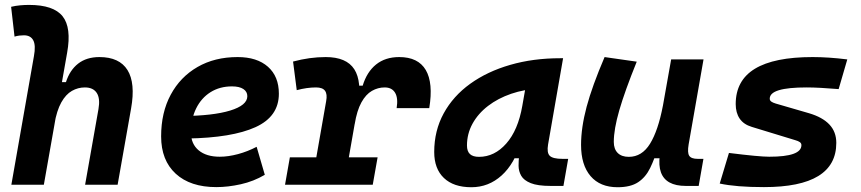

<svg xmlns="http://www.w3.org/2000/svg" viewBox="-20 -763 3556 793"><path d="M331.5 0 386.7 -312.5Q394.5 -356.4 379.6 -379.2Q364.7 -401.9 330.6 -401.9Q302.2 -401.9 277.1 -387.7Q252 -373.5 233.2 -340.1Q214.4 -306.6 204.6 -249.5L228 -423.8H252.4Q268.1 -473.1 302.7 -500.2Q337.4 -527.3 390.6 -527.3Q473.1 -527.3 506.6 -473.6Q540 -419.9 521.5 -315.4L465.8 0ZM26.9 0 120.1 -530.8Q128.4 -575.7 117.4 -596.4Q106.4 -617.2 78.6 -617.2Q69.3 -617.2 59.6 -616Q49.8 -614.7 40 -611.8L25.9 -734.9Q44.4 -739.3 63 -741Q81.5 -742.7 100.1 -742.7Q201.2 -742.7 238.5 -695.8Q275.9 -648.9 257.3 -545.4L161.1 0Z M887.7 -115.7Q922.9 -115.7 963 -126.5Q1003.1 -137.3 1040 -156.7L1073.7 -41Q1027.3 -13.7 974.5 -2Q921.7 9.8 873.5 9.8Q766 9.8 705.8 -45.5Q645.5 -100.9 645.5 -199.7Q645.5 -298.3 685.1 -371.8Q724.6 -445.3 795.7 -486.3Q866.7 -527.3 961.4 -527.3Q1041.5 -527.3 1086.7 -487.3Q1131.8 -447.3 1131.8 -376Q1131.8 -281.7 1035.2 -237.8Q938.5 -193.8 752.9 -190.9L732.9 -283.7Q859.9 -284.7 930.7 -306.4Q1001.5 -328.1 1001.5 -365.7Q1001.5 -384.6 985 -395.4Q968.5 -406.2 938 -406.2Q887.9 -406.2 849.7 -382.4Q811.6 -358.5 790.3 -315.5Q769 -272.5 768.6 -215.3Q769 -168.3 800.6 -142Q832.2 -115.7 887.7 -115.7Z M1266.6 0 1327.1 -345.2Q1332.5 -374 1322.5 -387.9Q1312.5 -401.9 1285.2 -401.9Q1248 -401.9 1205.6 -390.6L1190.4 -508.8Q1225.1 -518.1 1258.5 -522.7Q1292 -527.3 1325.2 -527.3Q1411.1 -527.3 1443.4 -476.8Q1475.6 -426.3 1458 -325.7L1400.9 0ZM1157.2 0 1177.2 -113.3H1539.6L1519.5 0ZM1444.8 -249.5 1451.2 -409.2H1478Q1495.1 -465.8 1533.2 -496.6Q1571.3 -527.3 1628.9 -527.3Q1707 -527.3 1738.5 -473.9Q1770 -420.4 1752.9 -316.4H1618.2Q1625 -357.9 1611.8 -379.9Q1598.6 -401.9 1568.8 -401.9Q1541 -401.9 1516.1 -387.7Q1491.2 -373.5 1472.7 -340.1Q1454.1 -306.6 1444.8 -249.5Z M1926.8 10.3Q1853.5 10.3 1813.5 -27.8Q1773.4 -65.9 1773.4 -135.3Q1773.4 -223.1 1812.5 -294.7Q1851.6 -366.2 1922.1 -417Q1992.7 -467.8 2087.4 -495.1Q2182.1 -522.5 2293.5 -522.5H2305.7L2243.7 -166.5Q2237.8 -132.3 2250.5 -119.6Q2263.2 -106.9 2303.2 -106.9H2326.7L2307.1 4.9H2253.9Q2200.7 4.9 2172.1 -6.6Q2143.6 -18.1 2132.8 -36.9Q2122.1 -55.7 2121.8 -77.9Q2121.6 -100.1 2124.5 -122.1L2156.7 -109.4H2100.1L2130.9 -175.3Q2105.5 -86.9 2051.8 -38.3Q1998 10.3 1926.8 10.3ZM1958.5 -115.2Q2022.5 -115.2 2071 -170.2Q2119.6 -225.1 2137.2 -325.7L2162.1 -467.3L2209 -397Q2146 -394.5 2091.3 -375.7Q2036.6 -356.9 1995.6 -325.4Q1954.6 -293.9 1931.6 -252.2Q1908.7 -210.4 1908.7 -162.1Q1908.7 -138.2 1920.9 -126.7Q1933.1 -115.2 1958.5 -115.2Z M2530.8 10.3Q2458.5 10.3 2419.2 -35.6Q2379.9 -81.5 2379.9 -164.6Q2379.9 -235.8 2402.8 -321.8Q2425.8 -407.7 2477.1 -527.3L2609.9 -508.3Q2560.5 -386.2 2537.8 -307.6Q2515.1 -229 2515.1 -176.8Q2515.1 -147.5 2531.2 -131.3Q2547.4 -115.2 2577.1 -115.2Q2631.3 -115.2 2664.8 -169.4Q2698.2 -223.6 2717.8 -325.7L2712.9 -109.4H2680.7L2699.7 -160.6Q2684.1 -107.9 2665.5 -69.6Q2647 -31.2 2615.7 -10.5Q2584.5 10.3 2530.8 10.3ZM2812.5 4.9Q2771 4.9 2745.4 -9.3Q2719.7 -23.4 2709.7 -51.5Q2699.7 -79.6 2705.1 -122.1L2701.7 -234.9L2752 -517.6H2885.7L2824.2 -166.5Q2818.4 -132.3 2826.7 -119.6Q2835 -106.9 2861.8 -106.9H2885.3L2865.7 4.9Z M3135.3 9.8Q3077.6 9.8 3032 6.1Q2986.3 2.4 2952.6 -4.9L2990.7 -131.3Q3053.2 -123.5 3094.7 -119.6Q3136.2 -115.7 3157.2 -115.7Q3224.1 -115.7 3257.1 -127.7Q3290 -139.6 3290 -163.6Q3290 -171.4 3283.4 -176Q3276.9 -180.7 3264.6 -184.1L3085.4 -238.8Q3051.3 -249 3034.9 -273.2Q3018.6 -297.4 3018.6 -333Q3018.6 -430.7 3097.9 -479Q3177.2 -527.3 3336.4 -527.3Q3369.1 -527.3 3404.8 -524.9Q3440.4 -522.5 3479.5 -517.6L3443.8 -395Q3403.3 -398.4 3370.4 -400.1Q3337.4 -401.9 3311.5 -401.9Q3234.9 -401.9 3197 -390.4Q3159.2 -378.9 3159.2 -355.5Q3159.2 -348.1 3165.5 -343.5Q3171.9 -338.9 3183.6 -335.4L3321.3 -295.4Q3377.4 -278.8 3405.8 -248.5Q3434.1 -218.3 3434.1 -172.9Q3434.1 -81.5 3359.6 -35.9Q3285.2 9.8 3135.3 9.8Z"/></svg>

Font: Cascadia Code PL
Style: Italic
Weight: 400
Italic angle: -10°
Monospace: yes
Designer: Aaron Bell
Foundry: Saja Typeworks
Version: Version 2404.023